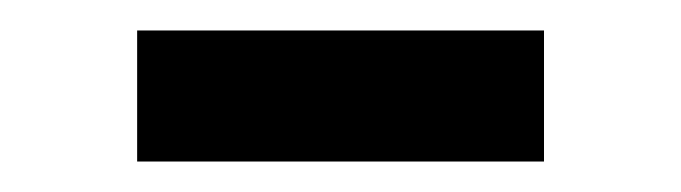

<svg xmlns="http://www.w3.org/2000/svg" viewBox="-20 -347 447 126"><path d="M70 -241H337V-327H70Z"/></svg>

Font: Nithya Ranjana DU
Style: Regular
Weight: 400
Designer: Designed by Tathagata Biswas and Noopur Datye with help from Ananda Maharjan, Callijatra
Foundry: Ek Type
Version: Version 1.000;Glyphs 3.2.3 (3260)